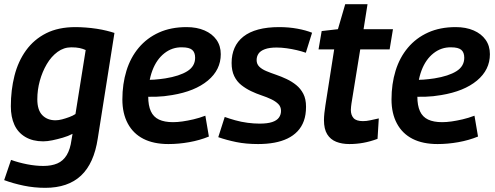

<svg xmlns="http://www.w3.org/2000/svg" viewBox="-30 -681 2374 921"><path d="M-10 183 23 86Q59 99 100 107Q141 115 178 115Q217 115 245 103Q273 91 290 63Q307 35 313 -10L318 -39Q297 -28 271 -20.5Q245 -13 221 -8Q197 -3 177 -3Q127 -3 91.5 -24Q56 -45 39 -82.5Q22 -120 22 -171Q22 -249 39.5 -318Q57 -387 95 -439.5Q133 -492 191.5 -521.5Q250 -551 332 -551Q354 -551 381 -549Q408 -547 434 -543Q460 -539 482 -533.5Q504 -528 519 -523L439 -17Q421 103 358.5 161.5Q296 220 187 220Q134 220 83.5 209.5Q33 199 -10 183ZM381 -441Q368 -447 352 -450.5Q336 -454 312 -454Q276 -454 246 -432Q216 -410 194.5 -373.5Q173 -337 161 -293.5Q149 -250 149 -205Q149 -153 173 -128.5Q197 -104 236 -104Q251 -104 268 -108.5Q285 -113 302.5 -119.5Q320 -126 332 -134Z M659 -299Q683 -297 710 -299Q737 -301 763 -305Q831 -316 868.5 -339.5Q906 -363 906 -404Q906 -430 891.5 -442Q877 -454 843 -454Q796 -455 758.5 -425.5Q721 -396 701 -343Q681 -290 681 -218Q681 -175 693.5 -147.5Q706 -120 732.5 -107.5Q759 -95 800 -95Q821 -95 845.5 -98.5Q870 -102 898 -108.5Q926 -115 955 -126L972 -26Q928 -8 877.5 1Q827 10 778 10Q707 10 658 -15Q609 -40 583 -88.5Q557 -137 557 -204Q557 -278 576.5 -341.5Q596 -405 635.5 -452Q675 -499 732.5 -525Q790 -551 865 -551Q914 -551 951 -535Q988 -519 1008.5 -490Q1029 -461 1029 -421Q1029 -346 967 -294.5Q905 -243 796 -225Q756 -218 719.5 -217Q683 -216 651 -218Z M1017 -23 1048 -120Q1070 -112 1098.5 -104Q1127 -96 1157.5 -92Q1188 -88 1215 -88Q1253 -88 1275.5 -95.5Q1298 -103 1308 -117Q1318 -131 1318 -149Q1318 -169 1305 -182Q1292 -195 1271 -205Q1250 -215 1224.5 -223.5Q1199 -232 1174 -244Q1149 -256 1127.5 -273Q1106 -290 1093.5 -316Q1081 -342 1081 -379Q1081 -419 1095 -451Q1109 -483 1137.5 -505.5Q1166 -528 1209 -539.5Q1252 -551 1309 -551Q1355 -551 1396 -543.5Q1437 -536 1467 -524L1437 -428Q1417 -435 1393.5 -440.5Q1370 -446 1345 -449.5Q1320 -453 1297 -453Q1262 -453 1240.5 -445Q1219 -437 1210 -423.5Q1201 -410 1201 -393Q1201 -374 1213.5 -361.5Q1226 -349 1247.5 -340Q1269 -331 1294 -322.5Q1319 -314 1344.5 -302Q1370 -290 1391 -273Q1412 -256 1425 -231Q1438 -206 1438 -169Q1438 -130 1427.5 -101Q1417 -72 1397 -51Q1377 -30 1349 -16.5Q1321 -3 1285.5 3.5Q1250 10 1208 10Q1150 10 1103.5 0.5Q1057 -9 1017 -23Z M1787 -113 1781 -15Q1746 -2 1713 4Q1680 10 1646 10Q1610 10 1582.5 -1Q1555 -12 1539.5 -37Q1524 -62 1524 -105Q1524 -119 1526 -138.5Q1528 -158 1531 -176L1573 -444H1498L1513 -532L1591 -541L1626 -661H1733L1714 -541H1855L1839 -444H1698L1656 -185Q1655 -177 1654 -169Q1653 -161 1653 -154Q1653 -129 1666 -114.5Q1679 -100 1711 -100Q1728 -100 1746 -104Q1764 -108 1787 -113Z M1950 -299Q1974 -297 2001 -299Q2028 -301 2054 -305Q2122 -316 2159.5 -339.5Q2197 -363 2197 -404Q2197 -430 2182.5 -442Q2168 -454 2134 -454Q2087 -455 2049.5 -425.5Q2012 -396 1992 -343Q1972 -290 1972 -218Q1972 -175 1984.5 -147.5Q1997 -120 2023.5 -107.5Q2050 -95 2091 -95Q2112 -95 2136.5 -98.5Q2161 -102 2189 -108.5Q2217 -115 2246 -126L2263 -26Q2219 -8 2168.5 1Q2118 10 2069 10Q1998 10 1949 -15Q1900 -40 1874 -88.5Q1848 -137 1848 -204Q1848 -278 1867.5 -341.5Q1887 -405 1926.5 -452Q1966 -499 2023.5 -525Q2081 -551 2156 -551Q2205 -551 2242 -535Q2279 -519 2299.5 -490Q2320 -461 2320 -421Q2320 -346 2258 -294.5Q2196 -243 2087 -225Q2047 -218 2010.5 -217Q1974 -216 1942 -218Z"/></svg>

Font: Georama ExtraCondensed Thin SemiBold
Style: Italic
Weight: 600
Italic angle: -9°
Version: Version 1.001